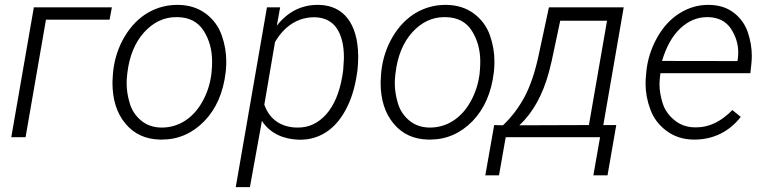

<svg xmlns="http://www.w3.org/2000/svg" viewBox="-20 -558 3115 781"><path d="M435.1 -528.3H117.7L25.9 0H84L167 -478H425.8Z M439 -252.4 437.5 -224.6C437.5 -223.1 437.5 -222.2 437.5 -220.7C437.5 -152.8 455.1 -97.2 490.2 -55.2C525.4 -12.7 572.8 8.8 631.8 9.8C633.8 9.8 636.2 9.8 638.2 9.8C704.6 9.8 761.7 -15.1 810.5 -64.5C858.9 -114.3 888.2 -180.7 897.9 -264.2L898.9 -273.4C899.9 -285.2 900.4 -296.9 900.4 -308.1C900.4 -343.8 894.5 -378.9 881.8 -414.6C869.6 -449.7 848.1 -479 817.4 -502.4C786.6 -525.4 749 -537.6 705.6 -538.1C703.6 -538.1 701.7 -538.1 700.2 -538.1C657.7 -538.1 618.2 -527.3 581.1 -505.9C543.9 -483.9 512.7 -452.1 487.3 -409.7C461.9 -367.2 446.3 -320.3 440.4 -269ZM498 -261.2C506.3 -330.6 529.3 -385.7 566.4 -426.8C604 -467.8 647 -488.3 696.8 -488.3C698.7 -488.3 700.7 -488.3 702.6 -488.3C750.5 -487.3 785.6 -468.8 808.6 -432.6C831.5 -396.5 842.8 -354.5 842.8 -307.1C842.8 -296.4 842.3 -284.7 841.3 -272.9L839.8 -256.8C834.5 -215.8 822.3 -178.2 803.2 -144.5C765.6 -76.7 706.1 -39.1 638.2 -39.1C637.2 -39.1 635.7 -39.1 634.8 -39.1C602.1 -40 575.2 -49.8 553.2 -68.4C531.2 -86.9 516.1 -109.9 507.8 -137.7C499.5 -165.5 495.1 -192.4 495.1 -218.8C495.1 -229.5 495.6 -240.7 497.1 -252.4Z M1196.3 10.3C1198.2 10.3 1199.7 10.3 1201.7 10.3C1239.3 10.3 1273.9 0.5 1305.2 -19.5C1336.9 -39.6 1363.8 -69.8 1386.2 -111.3C1408.7 -152.8 1423.8 -201.7 1432.1 -258.8L1434.1 -272.5C1436 -289.1 1437 -306.6 1437 -324.2C1437 -327.1 1437 -329.6 1437 -332C1435.1 -462.4 1377.4 -535.6 1278.3 -538.1C1275.9 -538.1 1273.9 -538.1 1271.5 -538.1C1205.6 -538.1 1150.4 -509.8 1106 -453.6L1119.6 -528.3H1065.9L939 203.1H996.6L1045.4 -66.4C1078.6 -14.2 1135.7 8.8 1196.3 10.3ZM1372.1 -246.6C1360.8 -180.7 1338.9 -129.4 1307.1 -93.3C1274.9 -57.1 1236.8 -39.1 1191.9 -39.1C1189.9 -39.1 1188 -39.1 1186 -39.1C1123 -41 1076.2 -72.3 1055.2 -132.3L1098.6 -386.7C1137.2 -453.1 1192.9 -487.8 1258.3 -487.8C1259.8 -487.8 1260.7 -487.8 1262.2 -487.8C1301.3 -486.3 1330.6 -471.2 1350.1 -442.4C1369.1 -413.6 1378.9 -374.5 1378.9 -326.2C1378.9 -323.7 1378.9 -321.3 1378.9 -318.8L1376 -272.5Z M1529.8 -252.4 1528.3 -224.6C1528.3 -223.1 1528.3 -222.2 1528.3 -220.7C1528.3 -152.8 1545.9 -97.2 1581.1 -55.2C1616.2 -12.7 1663.6 8.8 1722.7 9.8C1724.6 9.8 1727.1 9.8 1729 9.8C1795.4 9.8 1852.5 -15.1 1901.4 -64.5C1949.7 -114.3 1979 -180.7 1988.8 -264.2L1989.7 -273.4C1990.7 -285.2 1991.2 -296.9 1991.2 -308.1C1991.2 -343.8 1985.4 -378.9 1972.7 -414.6C1960.4 -449.7 1939 -479 1908.2 -502.4C1877.4 -525.4 1839.8 -537.6 1796.4 -538.1C1794.4 -538.1 1792.5 -538.1 1791 -538.1C1748.5 -538.1 1709 -527.3 1671.9 -505.9C1634.8 -483.9 1603.5 -452.1 1578.1 -409.7C1552.7 -367.2 1537.1 -320.3 1531.2 -269ZM1588.9 -261.2C1597.2 -330.6 1620.1 -385.7 1657.2 -426.8C1694.8 -467.8 1737.8 -488.3 1787.6 -488.3C1789.6 -488.3 1791.5 -488.3 1793.5 -488.3C1841.3 -487.3 1876.5 -468.8 1899.4 -432.6C1922.4 -396.5 1933.6 -354.5 1933.6 -307.1C1933.6 -296.4 1933.1 -284.7 1932.1 -272.9L1930.7 -256.8C1925.3 -215.8 1913.1 -178.2 1894 -144.5C1856.4 -76.7 1796.9 -39.1 1729 -39.1C1728 -39.1 1726.6 -39.1 1725.6 -39.1C1692.9 -40 1666 -49.8 1644 -68.4C1622.1 -86.9 1606.9 -109.9 1598.6 -137.7C1590.3 -165.5 1585.9 -192.4 1585.9 -218.8C1585.9 -229.5 1586.4 -240.7 1587.9 -252.4Z M1990.2 -49.3 1954.1 155.3H2009.8L2037.1 0H2420.9L2393.6 155.3H2451.2L2486.8 -49.3H2434.1L2517.1 -528.3H2212.9L2169.9 -328.1C2155.8 -263.2 2137.2 -208.5 2114.3 -165C2090.8 -121.1 2061.5 -82 2025.9 -48.3ZM2092.8 -48.3C2148.4 -100.6 2188.5 -173.3 2213.4 -266.6L2224.1 -310.1L2258.8 -473.6H2449.2L2375.5 -49.3Z M2800.8 9.8C2802.2 9.8 2803.7 9.8 2805.2 9.8C2879.9 9.8 2945.8 -21.5 2993.2 -82.5L2959 -110.4C2916.5 -66.9 2869.1 -40 2811.5 -40C2809.6 -40 2807.1 -40 2805.2 -40C2772.9 -40.5 2745.6 -50.8 2722.7 -69.8C2699.7 -88.9 2683.6 -111.8 2675.3 -138.7C2667 -166 2662.6 -190.9 2662.6 -214.4C2662.6 -225.6 2663.6 -236.8 2665 -248.5L2666.5 -260.3H3032.2L3036.1 -295.9C3037.6 -308.1 3038.1 -319.8 3038.1 -331.5C3038.1 -362.8 3032.7 -394.5 3022 -426.3C3011.2 -458.5 2992.2 -484.9 2965.3 -505.9C2938 -526.9 2904.8 -537.6 2865.2 -538.1C2863.3 -538.1 2861.8 -538.1 2859.9 -538.1C2819.3 -538.1 2780.8 -526.9 2744.1 -503.9C2707.5 -481 2676.8 -447.8 2652.3 -403.8C2627.9 -359.4 2613.3 -313 2608.9 -264.2L2607.4 -247.6C2606.4 -237.3 2606 -227.1 2606 -216.8C2606 -182.6 2612.3 -147.9 2625.5 -112.8C2638.2 -77.6 2660.2 -48.8 2690.9 -25.9C2721.7 -2.9 2758.3 9.3 2800.8 9.8ZM2862.3 -488.3C2902.8 -486.8 2933.1 -471.2 2953.1 -441.4C2972.7 -411.6 2982.9 -379.4 2982.9 -345.2C2982.9 -335.9 2982.4 -326.7 2981 -316.9L2979.5 -309.6L2672.9 -310.1C2689.9 -367.2 2714.4 -411.6 2747.1 -442.4C2779.8 -473.1 2816.4 -488.3 2856 -488.3C2858.4 -488.3 2860.4 -488.3 2862.3 -488.3Z"/></svg>

Font: Roboto Light
Style: Italic
Weight: 300
Italic angle: -12°
Designer: Google
Version: Version 2.137; 2017